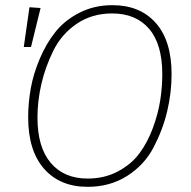

<svg xmlns="http://www.w3.org/2000/svg" viewBox="-20 -713 740 743"><path d="M415 -693Q522 -693 583 -624Q644 -555 644 -426Q644 -354 627 -282.5Q610 -211 574.5 -143Q539 -75 472.5 -32.5Q406 10 319 10Q212 10 150.5 -60Q89 -130 89 -259Q89 -314 99 -370.5Q109 -427 134 -486Q159 -545 195 -590Q231 -635 288 -664Q345 -693 415 -693ZM94 -685 137 -682 100 -531H72ZM414 -661Q336 -661 277 -621Q218 -581 186.5 -517Q155 -453 140 -387.5Q125 -322 125 -258Q125 -143 176.5 -82.5Q228 -22 319 -22Q384 -22 436 -49.5Q488 -77 519.5 -119.5Q551 -162 571.5 -217.5Q592 -273 600 -324.5Q608 -376 608 -426Q608 -542 557 -601.5Q506 -661 414 -661Z"/></svg>

Font: Fira Sans UltraLight
Style: Italic
Weight: 200
Italic angle: -8°
Designer: Carrois Corporate & Edenspiekermann AG
Foundry: Carrois Corporate GbR & Edenspiekermann AG
Version: Version 4.203;PS 004.203;hotconv 1.0.88;makeotf.lib2.5.64775